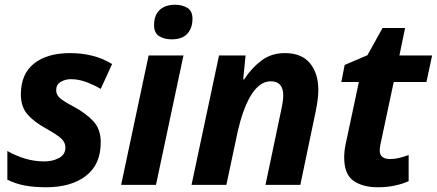

<svg xmlns="http://www.w3.org/2000/svg" viewBox="-20 -780 1843 810"><path d="M175 10Q122 10 83.5 2.5Q45 -5 11 -22V-143Q48 -122 87 -110.5Q126 -99 167 -99Q202 -99 229 -113.5Q256 -128 256 -158Q256 -178 240 -194Q224 -210 174 -238Q123 -266 95.5 -298Q68 -330 68 -382Q68 -467 123 -511.5Q178 -556 276 -556Q323 -556 367 -545.5Q411 -535 453 -510L405 -405Q376 -422 343.5 -434Q311 -446 279 -446Q255 -446 236 -434.5Q217 -423 217 -400Q217 -380 233 -366Q249 -352 291 -330Q340 -304 372.5 -270Q405 -236 405 -180Q405 -86 342.5 -38Q280 10 175 10Z M704 -614Q673 -614 651.5 -627.5Q630 -641 630 -674Q630 -716 653.5 -738Q677 -760 719 -760Q748 -760 770 -747Q792 -734 792 -701Q792 -662 770.5 -638Q749 -614 704 -614ZM491 0 607 -546H754L638 0Z M904 -546H1016L1006 -445H1010Q1042 -494 1083.5 -525Q1125 -556 1182 -556Q1252 -556 1287.5 -513.5Q1323 -471 1323 -399Q1323 -366 1312 -311L1247 0H1100L1167 -319Q1175 -356 1175 -377Q1175 -437 1122 -437Q1097 -437 1075.5 -420.5Q1054 -404 1037 -375Q1020 -346 1006.5 -308Q993 -270 983 -226L935 0H788Z M1420 -434 1434 -506 1530 -547 1594 -662H1689L1665 -546H1803L1779 -434H1641L1585 -171Q1582 -156 1582 -145Q1582 -126 1594 -117.5Q1606 -109 1625 -109Q1645 -109 1663.5 -113.5Q1682 -118 1704 -126V-16Q1681 -5 1647.5 2.5Q1614 10 1574 10Q1510 10 1471 -17.5Q1432 -45 1432 -116Q1432 -141 1438 -171L1494 -434Z"/></svg>

Font: BC Sans
Style: Bold Italic
Weight: 700
Italic angle: -12°
Designer: Monotype Design Team
Province of B.C.
Foundry: Monotype Imaging Inc.
Version: Version 2.000;GOOG;noto-source:20170915:90ef993387c0